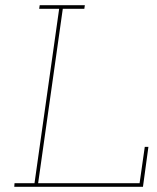

<svg xmlns="http://www.w3.org/2000/svg" viewBox="-20 -720 606 740"><path d="M36 -14 35 0H531L552 -154H538L518 -14H127L222 -686H305L307 -700H133L131 -686H208L113 -14Z"/></svg>

Font: Josefin Slab Thin
Style: Italic
Weight: 100
Italic angle: -12°
Designer: Santiago Orozco
Foundry: Typemade
Version: Version 2.000